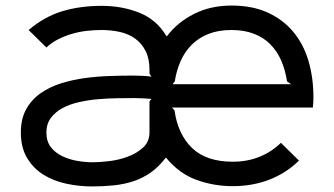

<svg xmlns="http://www.w3.org/2000/svg" viewBox="-20 -660 1203 691"><path d="M1108 -310Q1108 -299 1107.5 -291Q1107 -283 1106 -273H599L608 -263Q620 -177 671 -127.5Q722 -78 818 -78Q870 -78 913.5 -95.5Q957 -113 991 -146L1056 -82Q1010 -37 949.5 -13.5Q889 10 817 10Q750 10 687.5 -12.5Q625 -35 578 -92H576Q552 -60 523 -39.5Q494 -19 461 -8Q428 3 390.5 7Q353 11 312 11Q264 11 218 1Q172 -9 136 -31.5Q100 -54 77.5 -91.5Q55 -129 55 -183Q55 -232 74 -266.5Q93 -301 125.5 -324Q158 -347 199.5 -360Q241 -373 285.5 -379Q330 -385 375 -386.5Q420 -388 458 -388Q475 -388 495.5 -387Q516 -386 525 -384L518 -395V-409Q518 -449 504 -476.5Q490 -504 466.5 -521Q443 -538 411.5 -545Q380 -552 345 -552Q319 -552 292.5 -549Q266 -546 240 -538.5Q214 -531 190 -519Q166 -507 147 -489L83 -552Q141 -601 205.5 -620Q270 -639 345 -639Q420 -639 482 -614Q544 -589 579 -530H581Q619 -580 678.5 -610Q738 -640 813 -640Q888 -640 943 -615Q998 -590 1035 -546Q1072 -502 1090 -441.5Q1108 -381 1108 -310ZM1028 -357 1013 -367Q1007 -407 992.5 -441Q978 -475 953.5 -500Q929 -525 894 -538.5Q859 -552 813 -552Q766 -552 730.5 -538Q695 -524 670 -499Q645 -474 630 -440Q615 -406 609 -367L601 -357ZM525 -304Q516 -305 497.5 -306Q479 -307 464 -307Q436 -307 402 -306.5Q368 -306 333 -303Q298 -300 264.5 -292.5Q231 -285 205 -271Q179 -257 163 -235.5Q147 -214 147 -183Q147 -151 163 -130.5Q179 -110 204 -98Q229 -86 258 -81Q287 -76 313 -76Q337 -76 372 -80Q407 -84 439.5 -96Q472 -108 495 -129Q518 -150 518 -184V-295Z"/></svg>

Font: TypoPRO Sinkin Sans
Style: 400 Regular
Weight: 400
Designer: Keith Bates
Foundry: K-Type
Version: Sinkin Sans (version 1.0)  by Keith Bates   •   © 2014   www